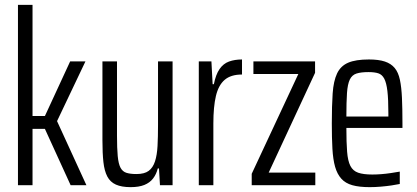

<svg xmlns="http://www.w3.org/2000/svg" viewBox="-20 -763 1719 791"><path d="M54 0V-743H114V-285H165L269 -510H332L215 -264L336 0H271L165 -232H114V0Z M518 8Q481 8 457.5 -2.5Q434 -13 422 -36Q410 -59 406 -95.5Q402 -132 402 -185V-510H462V-204Q462 -152 465 -120Q468 -88 476.5 -72Q485 -56 501 -51Q517 -46 542 -46Q575 -46 592.5 -59Q610 -72 618.5 -98Q627 -124 629 -161.5Q631 -199 631 -248V-510H691V0H639L635 -69H630Q624 -45 610.5 -27.5Q597 -10 574.5 -1Q552 8 518 8Z M799 0V-510H851L856 -416H861Q869 -456 884.5 -478.5Q900 -501 923.5 -509.5Q947 -518 977 -518V-456Q931 -456 905.5 -434Q880 -412 869.5 -367.5Q859 -323 859 -254V0Z M1017 0V-47L1209 -458H1024V-510H1278V-463L1087 -52H1279V0Z M1503 8Q1460 8 1431.5 0Q1403 -8 1386 -27Q1369 -46 1360.5 -76Q1352 -106 1349.5 -150Q1347 -194 1347 -254Q1347 -328 1350.5 -378.5Q1354 -429 1368.5 -460Q1383 -491 1414 -504.5Q1445 -518 1500 -518Q1540 -518 1565.5 -509.5Q1591 -501 1606 -483Q1621 -465 1627.5 -434.5Q1634 -404 1636 -359.5Q1638 -315 1638 -256V-236H1407Q1407 -176 1410 -138Q1413 -100 1423.5 -79.5Q1434 -59 1455.5 -51.5Q1477 -44 1514 -44Q1531 -44 1550.5 -45.5Q1570 -47 1590 -50Q1610 -53 1627 -56V-5Q1613 -2 1592.5 1Q1572 4 1548.5 6Q1525 8 1503 8ZM1580 -262V-296Q1580 -354 1576 -388Q1572 -422 1563 -439Q1554 -456 1538.5 -461Q1523 -466 1498 -466Q1467 -466 1448.5 -460Q1430 -454 1421 -435Q1412 -416 1409.5 -379.5Q1407 -343 1407 -283H1599Z"/></svg>

Font: Saira ExtraCondensed
Style: Regular
Weight: 400
Width: 2
Designer: Hector Gatti with collaboration of the Omnibus-Type team
Foundry: Omnibus-Type
Version: Version 1.101